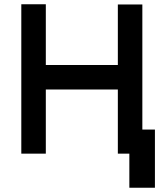

<svg xmlns="http://www.w3.org/2000/svg" viewBox="-20 -721 767 901"><path d="M80 0H195V-301H533V0H648V-700H533V-416H195V-701H80ZM587 160H707V-113H587Z"/></svg>

Font: Unageo
Style: SemiBold
Weight: 600
Designer: Richard Sepsi
Foundry: Richard Sepsi
Version: Version 2.000